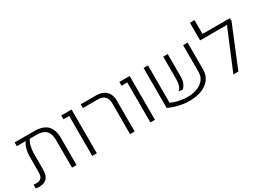

<svg xmlns="http://www.w3.org/2000/svg" viewBox="-24 -1451 2947 2165"><g transform="rotate(-30 1450.0 -369.0)"><path d="M531.7 -350.6V0H472.7L472.2 -352.1Q472.2 -412.1 455.6 -449Q439 -485.8 403.1 -503.2Q367.2 -520.5 309.1 -520.5H224.1Q204.1 -494.6 191.9 -448.5Q179.7 -402.3 179.7 -351.6V-145Q179.7 2.9 48.3 2.9Q27.3 2.9 1 -1V-50.3Q21.5 -47.9 35.6 -47.9Q82 -47.9 101.8 -71.5Q121.6 -95.2 121.6 -147.5V-348.6Q121.6 -398.9 135 -446.5Q148.4 -494.1 170.9 -520.5H54.7V-569.8H308.1Q421.9 -569.8 476.8 -516.1Q531.7 -462.4 531.7 -350.6Z M736.3 -520.5H661.6V-569.8H795.9V0H736.3Z M1228.5 -408.2Q1228.5 -459.5 1198.2 -490Q1168 -520.5 1117.2 -520.5H915V-569.8H1115.2Q1168.9 -569.8 1208 -550Q1247.1 -530.3 1267.6 -492.4Q1288.1 -454.6 1288.1 -402.3V0H1228.5Z M1492.7 -520.5H1418V-569.8H1552.2V0H1492.7Z M1791 -83Q1840.3 -61.5 1893.8 -49.8Q1947.3 -38.1 1997.6 -38.1Q2068.4 -38.1 2125.2 -58.8Q2182.1 -79.6 2215.1 -121.1Q2248 -162.6 2248 -223.1V-569.8H2306.2V-219.2Q2306.2 -144 2265.4 -92Q2224.6 -40 2155.3 -14.2Q2085.9 11.7 2000.5 11.7Q1934.6 11.7 1865.2 -3.9Q1795.9 -19.5 1733.4 -49.3V-569.8H1791ZM1988.8 -273.9V-569.8H2047.4V-281.7Q2047.4 -231.9 2034.9 -198.2Q2022.5 -164.6 1994.1 -137.7L1943.8 -142.6Q1988.8 -181.2 1988.8 -273.9Z M2857.4 -533.2 2638.7 0H2573.7L2790.5 -520.5H2440.9V-750H2500.5V-569.8H2857.4Z"/></g></svg>

Font: Heebo Light
Style: Regular
Weight: 300
Designer: Oded Ezer
Foundry: Meir Sadan
Version: Version 2.001; ttfautohint (v1.5.14-ce02) -l 8 -r 50 -G 200 